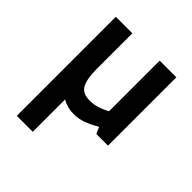

<svg xmlns="http://www.w3.org/2000/svg" viewBox="-161 -488 765 765"><g transform="rotate(45 222.0 -105.0)"><path d="M329 1 317 -27Q288 -10 262.5 -0.5Q237 9 209 9Q174 9 144 -8V174H54V-384H147V-182Q147 -129 161 -101.5Q175 -74 217 -74Q257 -74 301 -99V-384H395V1Z"/></g></svg>

Font: Cambay Devanagari
Style: Regular
Weight: 700
Designer: Pooja Saxena
Foundry: Pooja Saxena
Version: Version 1.095;PS 001.095;hotconv 1.0.70;makeotf.lib2.5.58329